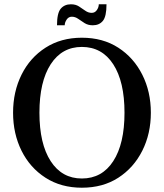

<svg xmlns="http://www.w3.org/2000/svg" viewBox="-20 -856 764 896"><path d="M362 20Q265 20 192.5 -26.5Q120 -73 80.5 -152.5Q41 -232 41 -330Q41 -428 80.5 -507.5Q120 -587 192.5 -633.5Q265 -680 362 -680Q460 -680 532 -633.5Q604 -587 644 -507.5Q684 -428 684 -330Q684 -232 644 -152.5Q604 -73 532 -26.5Q460 20 362 20ZM362 -23Q456 -23 508.5 -104Q561 -185 561 -330Q561 -475 508.5 -556Q456 -637 362 -637Q269 -637 216.5 -556Q164 -475 164 -330Q164 -185 216.5 -104Q269 -23 362 -23ZM246 -738Q246 -795 263.5 -815.5Q281 -836 311 -836Q333 -836 348.5 -826Q364 -816 378 -806Q392 -796 408 -796Q423 -796 432 -809Q441 -822 441 -836H477Q477 -779 460 -758.5Q443 -738 413 -738Q391 -738 375 -748Q359 -758 345 -768Q331 -778 315 -778Q300 -778 291 -764.5Q282 -751 282 -738Z"/></svg>

Font: El Messiri SemiBold
Style: Regular
Weight: 600
Designer: Mohamed Gaber
Foundry: Kief Type Foundry
Version: Version 2.020; ttfautohint (v1.8.3)